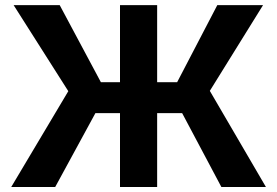

<svg xmlns="http://www.w3.org/2000/svg" viewBox="-20 -748 1109 768"><path d="M608.6 -727.5V0H460V-727.5ZM24.9 0 253.2 -383.3 34.5 -727.5H218.8L383.6 -419.1H688.5L849.2 -727.5H1032.2L819.3 -384.5L1043.7 0H865.5L708.6 -295.4H361.6L200.8 0Z"/></svg>

Font: Adwaita Sans
Style: Regular
Weight: 400
Designer: Rasmus Andersson
Foundry: rsms
Version: Version 4.001;git-9221beed3